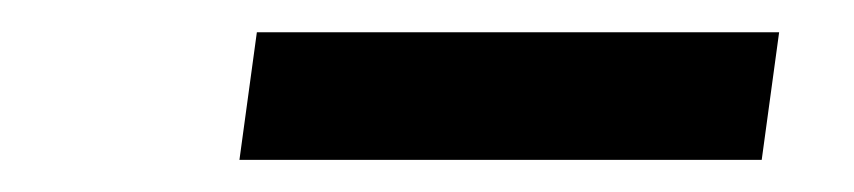

<svg xmlns="http://www.w3.org/2000/svg" viewBox="-20 -730 529 119"><path d="M452.1 -630.9H128.4L139.2 -710H462.9Z"/></svg>

Font: Robert Sans ExtraBold
Style: Italic
Weight: 800
Italic angle: -8°
Designer: Christian Robertson (extended by Adam Twardoch)
Foundry: Google
Version: Version 12.135;April 2, 2019;FontCreator 11.5.0.2425 64-bit;